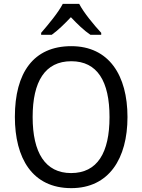

<svg xmlns="http://www.w3.org/2000/svg" viewBox="-20 -964 736 994"><path d="M390 -944H305C282 -899 230 -837 193 -794V-784H248C279 -806 313 -839 347 -875C381 -839 415 -806 448 -784H504V-794C467 -834 413 -899 390 -944ZM640 -358C640 -574 544 -725 349 -725C153 -725 57 -587 57 -359C57 -145 147 10 349 10C544 10 640 -143 640 -358ZM149 -358C149 -542 213 -647 349 -647C484 -647 547 -543 547 -358C547 -173 484 -68 348 -68C214 -68 149 -174 149 -358Z"/></svg>

Font: Noto Sans Bengali UI SemiCondensed
Style: Regular
Weight: 400
Width: 4
Designer: Jelle Bosma - Monotype Design Team
Foundry: Monotype Imaging Inc.
Version: Version 2.003